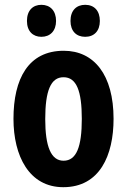

<svg xmlns="http://www.w3.org/2000/svg" viewBox="-20 -768 528 798"><path d="M92 -681C92 -638 117 -615 152 -615C189 -615 213 -640 213 -681C213 -723 189 -748 152 -748C117 -748 92 -725 92 -681ZM273 -681C273 -639 297 -615 334 -615C372 -615 395 -640 395 -681C395 -723 372 -748 334 -748C298 -748 273 -725 273 -681ZM452 -274C452 -457 371 -557 245 -557C98 -557 36 -441 36 -274C36 -120 101 10 243 10C395 10 452 -123 452 -274ZM168 -273C168 -391 191 -447 244 -447C298 -447 320 -390 320 -274C320 -158 298 -100 244 -100C192 -100 168 -159 168 -273Z"/></svg>

Font: Noto Sans Myanmar UI ExtraCondensed
Style: Bold
Weight: 700
Width: 2
Designer: Monotype Design Team
Foundry: Monotype Imaging Inc.
Version: Version 2.103